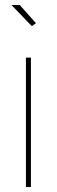

<svg xmlns="http://www.w3.org/2000/svg" viewBox="-20 -750 228 770"><path d="M25.9 -730H59.1L124 -657.2L107.9 -645ZM84 0V-519H104V0Z"/></svg>

Font: Rawline Thin
Style: Regular
Weight: 250
Designer: Matt McInerney, Pablo Impallari, Rodrigo Fuenzalida
Foundry: Matt McInerney, Pablo Impallari, Rodrigo Fuenzalida
Version: Version 4.020;PS 004.020;hotconv 1.0.88;makeotf.lib2.5.64775